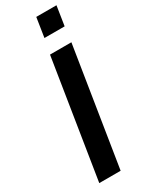

<svg xmlns="http://www.w3.org/2000/svg" viewBox="-234 -953 776 996"><g transform="rotate(-30 153.5 -455.0)"><path d="M38 0 150 -705H278L166 0ZM168 -794 186 -910H307L289 -794Z"/></g></svg>

Font: Nunito Sans 12pt ExtraLight 12pt
Style: Bold Italic
Weight: 700
Italic angle: -9°
Version: Version 3.101;gftools[0.9.27]